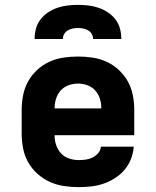

<svg xmlns="http://www.w3.org/2000/svg" viewBox="-20 -760 640 788"><path d="M303 8Q273 8 242.5 3.5Q212 -1 184.5 -13.5Q157 -26 134 -46.5Q111 -67 96 -93.5Q81 -120 75 -150Q69 -180 69 -210V-310Q69 -340 75 -370Q81 -400 95.5 -426Q110 -452 132.5 -473Q155 -494 182.5 -506.5Q210 -519 240 -523.5Q270 -528 300 -528Q330 -528 360 -523.5Q390 -519 417.5 -506.5Q445 -494 467.5 -473Q490 -452 504.5 -426Q519 -400 525 -370Q531 -340 531 -310V-205H204Q204 -184 210.5 -164.5Q217 -145 230.5 -130.5Q244 -116 263.5 -109.5Q283 -103 303 -103Q318 -103 332.5 -105Q347 -107 360 -113.5Q373 -120 383 -131.5Q393 -143 394 -158H529Q527 -132 517.5 -107.5Q508 -83 491 -63Q474 -43 452 -29Q430 -15 405.5 -6.5Q381 2 355 5Q329 8 303 8ZM396 -315Q396 -335 390 -354.5Q384 -374 371 -388.5Q358 -403 339 -410Q320 -417 300 -417Q280 -417 261 -410Q242 -403 229 -388.5Q216 -374 210 -354.5Q204 -335 204 -315ZM122 -600Q122 -621 127.5 -642Q133 -663 146 -680Q159 -697 177 -709Q195 -721 215.5 -728Q236 -735 257.5 -737.5Q279 -740 300 -740Q321 -740 342.5 -737.5Q364 -735 384.5 -728Q405 -721 423 -709Q441 -697 454 -680Q467 -663 472.5 -642Q478 -621 478 -600H362Q362 -611 356.5 -620.5Q351 -630 341.5 -635.5Q332 -641 321.5 -643Q311 -645 300 -645Q289 -645 278.5 -643Q268 -641 258.5 -635.5Q249 -630 243.5 -620.5Q238 -611 238 -600Z"/></svg>

Font: Iosevka Custom Heavy Extended
Style: Regular
Weight: 900
Width: 7
Monospace: yes
Designer: Belleve Invis
Foundry: Belleve Invis
Version: Version 11.2.4; ttfautohint (v1.8.4)